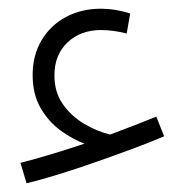

<svg xmlns="http://www.w3.org/2000/svg" viewBox="-20 -365 438 441"><path d="M41 56 27 9Q90 -7 174 -35Q147 -45 119.5 -65Q92 -85 73.5 -116.5Q55 -148 55 -193Q55 -238 75.5 -272.5Q96 -307 131.5 -326Q167 -345 212 -345Q245 -345 279 -334L271 -288Q240 -296 212 -296Q165 -296 135 -267.5Q105 -239 105 -192Q105 -153 124.5 -125.5Q144 -98 173.5 -80.5Q203 -63 233 -56Q260 -66 287 -76.5Q314 -87 339 -97L357 -52Q327 -39 286.5 -24Q246 -9 202 6.5Q158 22 116 35Q74 48 41 56Z"/></svg>

Font: Noto Sans Arabic UI SmCn Lt
Style: Regular
Weight: 300
Width: 4
Designer: Monotype Design Team, Nadine Chahine and Nizar Qandah
Foundry: Monotype Imaging Inc.
Version: Version 2.010; ttfautohint (v1.8.4.7-5d5b)